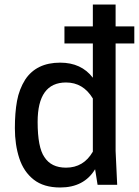

<svg xmlns="http://www.w3.org/2000/svg" viewBox="-20 -820 616 852"><path d="M247 12Q174 12 129.5 -23Q85 -58 65.5 -118Q46 -178 46 -251Q46 -320 55.5 -372Q65 -424 92 -467Q142 -542 247 -542Q341 -542 392 -475V-627H266V-703H392V-800H493V-703H576V-627H493V-150L500 0H413L402 -69Q353 12 247 12ZM273 -76Q351 -76 392 -147V-383Q349 -454 273 -454Q147 -454 147 -279Q147 -166 177 -123Q207 -76 273 -76Z"/></svg>

Font: Tanohe Sans Medium
Style: Regular
Weight: 500
Designer: Village Type and Design LLC
Foundry: Cooper Hewitt Smithsonian Design Museum
Version: Version 1.00;September 29, 2021;FontCreator 13.0.0.2655 64-b